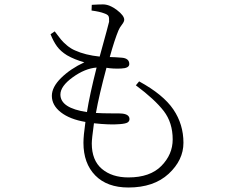

<svg xmlns="http://www.w3.org/2000/svg" viewBox="-20 -794 1040 855"><path d="M249 -373Q249 -312.5 367.2 -294.9Q378.9 -370.1 410.2 -493.2Q358.4 -489.3 303.7 -449.7Q249 -410.2 249 -373ZM555.7 -508.8Q555.7 -490.2 519 -488.8Q482.4 -487.3 454.1 -492.2Q420.9 -369.1 407.2 -291Q436.5 -289.1 479.5 -289.1Q522.5 -289.1 525.4 -288.1Q556.6 -284.2 556.6 -263.7Q556.6 -253.9 547.9 -248.5Q539.1 -243.2 513.7 -241.2Q468.8 -237.3 398.4 -245.1Q388.7 -174.8 388.7 -155.3Q388.7 -80.1 433.6 -42Q478.5 -3.9 551.8 -3.9Q648.4 -3.9 698.7 -55.2Q749 -106.4 749 -172.9Q749 -248 709 -299.8Q668.9 -351.6 585 -414.1L599.6 -431.6Q707 -373 752 -306.6Q796.9 -240.2 796.9 -158.2Q796.9 -81.1 731 -20Q665 41 551.8 41Q457 41 404.3 -12.7Q351.6 -66.4 351.6 -158.2Q351.6 -189.5 360.4 -251Q291 -262.7 251 -293.9Q210.9 -325.2 210.9 -367.2Q210.9 -406.2 252 -446.8Q293 -487.3 355.5 -516.6Q312.5 -528.3 278.3 -547.9Q250 -565.4 233.9 -587.4Q217.8 -609.4 205.1 -641.6L223.6 -654.3Q240.2 -631.8 251 -618.7Q261.7 -605.5 278.8 -591.3Q295.9 -577.1 314.5 -569.3Q359.4 -548.8 423.8 -542Q464.8 -690.4 465.8 -697.3Q466.8 -715.8 462.9 -722.7Q459 -729.5 444.3 -734.4Q424.8 -742.2 387.7 -747.1L388.7 -772.5Q419.9 -774.4 438.5 -774.4Q467.8 -774.4 500.5 -749.5Q533.2 -724.6 533.2 -706.1Q533.2 -697.3 522.9 -684.1Q512.7 -670.9 507.8 -659.2Q490.2 -617.2 468.8 -540Q474.6 -540 493.7 -539.1Q512.7 -538.1 522.5 -537.1Q555.7 -534.2 555.7 -508.8Z"/></svg>

Font: GenYoMin TW TTF ExtraLight
Style: Regular
Weight: 250
Version: Version 1.300